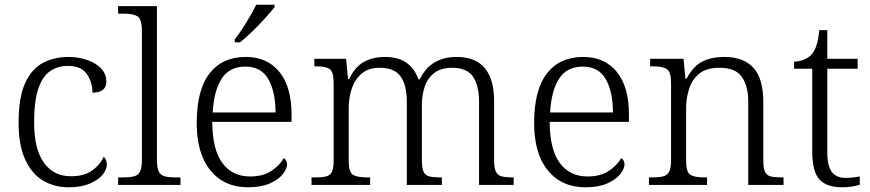

<svg xmlns="http://www.w3.org/2000/svg" viewBox="-20 -786 3699 816"><path d="M272 10Q211 10 163 -18.5Q115 -47 87 -108Q59 -169 59 -264Q59 -371 86.5 -432Q114 -493 162 -518.5Q210 -544 271 -544Q314 -544 351 -531Q388 -518 410 -494.5Q432 -471 432 -439Q432 -393 373 -392Q373 -437 349 -471.5Q325 -506 269 -506Q226 -506 193.5 -484Q161 -462 143 -409.5Q125 -357 125 -265Q125 -152 167 -94Q209 -36 283 -37Q337 -37 371 -61Q405 -85 421 -120Q434 -107 434 -86Q434 -66 416 -43.5Q398 -21 361.5 -5.5Q325 10 272 10Z M482 0V-32H503Q532 -32 549.5 -36.5Q567 -41 575 -56.5Q583 -72 583 -105V-655Q583 -705 564.5 -716.5Q546 -728 508 -728H482V-760H647V-105Q647 -72 655 -56.5Q663 -41 680.5 -36.5Q698 -32 726 -32H747V0Z M1034 10Q933 10 874.5 -61.5Q816 -133 816 -263Q816 -404 870.5 -474Q925 -544 1025 -544Q1115 -544 1167 -481Q1219 -418 1219 -299V-268H882Q883 -149 925.5 -92.5Q968 -36 1043 -36Q1097 -36 1132.5 -59Q1168 -82 1186 -114Q1192 -111 1196 -104Q1200 -97 1200 -87Q1200 -69 1182 -46Q1164 -23 1127 -6.5Q1090 10 1034 10ZM1151 -308Q1151 -396 1120.5 -449.5Q1090 -503 1023 -503Q955 -503 922 -451.5Q889 -400 884 -308ZM978 -619Q993 -638 1010 -664Q1027 -690 1042.5 -717Q1058 -744 1069 -766H1147V-756Q1134 -739 1108 -710Q1082 -681 1052.5 -652.5Q1023 -624 1000 -606H978Z M1304 0V-32H1321Q1350 -32 1367 -36.5Q1384 -41 1391 -56.5Q1398 -72 1398 -105V-433Q1398 -481 1381 -492.5Q1364 -504 1326 -504H1316V-536H1451L1459 -450H1464Q1489 -503 1527.5 -523.5Q1566 -544 1615 -544Q1673 -544 1708 -519Q1743 -494 1758 -449H1764Q1810 -544 1921 -544Q2080 -544 2080 -355V-105Q2080 -72 2087.5 -56.5Q2095 -41 2111.5 -36.5Q2128 -32 2157 -32H2163V0H2016V-354Q2016 -423 1990 -460.5Q1964 -498 1902 -498Q1855 -498 1826.5 -476.5Q1798 -455 1785.5 -419Q1773 -383 1773 -340V-105Q1773 -72 1780 -56.5Q1787 -41 1804 -36.5Q1821 -32 1850 -32H1858V0H1709V-354Q1709 -423 1683 -460.5Q1657 -498 1593 -498Q1547 -498 1518 -474Q1489 -450 1475.5 -411Q1462 -372 1462 -326V-102Q1462 -54 1480.5 -43Q1499 -32 1542 -32H1553V0Z M2468 10Q2367 10 2308.5 -61.5Q2250 -133 2250 -263Q2250 -404 2304.5 -474Q2359 -544 2459 -544Q2549 -544 2601 -481Q2653 -418 2653 -299V-268H2316Q2317 -149 2359.5 -92.5Q2402 -36 2477 -36Q2531 -36 2566.5 -59Q2602 -82 2620 -114Q2626 -111 2630 -104Q2634 -97 2634 -87Q2634 -69 2616 -46Q2598 -23 2561 -6.5Q2524 10 2468 10ZM2585 -308Q2585 -396 2554.5 -449.5Q2524 -503 2457 -503Q2389 -503 2356 -451.5Q2323 -400 2318 -308Z M2738 0V-32H2752Q2781 -32 2798.5 -36.5Q2816 -41 2824 -56.5Q2832 -72 2832 -105V-433Q2832 -481 2814 -492.5Q2796 -504 2758 -504H2743V-536H2885L2893 -452H2898Q2928 -507 2967 -525.5Q3006 -544 3058 -544Q3140 -544 3182 -498Q3224 -452 3224 -353V-105Q3224 -72 3231 -56.5Q3238 -41 3254.5 -36.5Q3271 -32 3300 -32H3310V0H3160V-354Q3160 -420 3133 -459Q3106 -498 3038 -498Q2983 -498 2952.5 -473.5Q2922 -449 2909 -409.5Q2896 -370 2896 -326V-102Q2896 -54 2914 -43Q2932 -32 2975 -32H2985V0Z M3560 10Q3492 10 3462 -24Q3432 -58 3432 -143V-494H3355V-524Q3374 -524 3393 -531Q3412 -538 3426 -551Q3440 -565 3449 -590Q3458 -615 3462 -658H3496V-536H3625V-494H3496V-137Q3496 -80 3515.5 -55Q3535 -30 3573 -30Q3590 -30 3604 -31.5Q3618 -33 3634 -36V-1Q3620 4 3599.5 7Q3579 10 3560 10Z"/></svg>

Font: Noto Serif Myanmar Light
Style: Regular
Weight: 300
Designer: Ben Mitchell and the Monotype Design Team
Foundry: Monotype Imaging Inc.
Version: Version 2.106; ttfautohint (v1.8.4.7-5d5b)